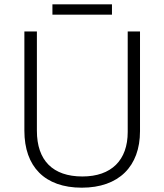

<svg xmlns="http://www.w3.org/2000/svg" viewBox="-20 -860 762 890"><path d="M499 -840H223V-792H499ZM629 -252V-714H572V-248C572 -118 497 -42 362 -42C225 -42 151 -116 151 -254V-714H93V-254C93 -88 187 10 359 10C531 10 629 -89 629 -252Z"/></svg>

Font: Noto Sans Malayalam Light
Style: Regular
Weight: 300
Designer: Jelle Bosma - Monotype Design Team
Foundry: Monotype Imaging Inc.
Version: Version 2.104